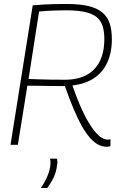

<svg xmlns="http://www.w3.org/2000/svg" viewBox="-20 -730 602 968"><path d="M33 0 145 -703Q178 -706 205.5 -707.5Q233 -709 260 -709.5Q287 -710 317 -710Q382 -710 426 -699.5Q470 -689 496 -667Q522 -645 533 -612Q544 -579 544 -532Q544 -458 516 -405Q488 -352 435.5 -325Q383 -298 309 -297L303 -296Q267 -296 236 -296.5Q205 -297 176 -297.5Q147 -298 118 -298L70 0ZM518 10Q498 10 478 0.5Q458 -9 437 -31.5Q416 -54 395 -90.5Q374 -127 351 -181Q328 -235 303 -308L339 -316Q362 -249 383 -200Q404 -151 423.5 -118Q443 -85 460.5 -64.5Q478 -44 494 -35Q510 -26 524 -26Q526 -26 529.5 -26.5Q533 -27 537 -28V6Q534 8 529 9Q524 10 518 10ZM308 -328Q371 -328 415.5 -351.5Q460 -375 483 -421Q506 -467 506 -533Q506 -572 497 -599.5Q488 -627 467 -644Q446 -661 408.5 -669.5Q371 -678 315 -678Q294 -678 277.5 -677.5Q261 -677 246 -676.5Q231 -676 214.5 -675Q198 -674 177 -672L124 -332Q149 -331 175.5 -330Q202 -329 234 -328.5Q266 -328 308 -328ZM232 70H268Q269 78 269.5 85.5Q270 93 268 100Q266 122 259.5 142Q253 162 242.5 180.5Q232 199 218 218H186Q207 187 219 158Q231 129 234 103Q235 93 234.5 85Q234 77 232 70Z"/></svg>

Font: Georama ExtraCondensed Thin ExtraLight
Style: Italic
Weight: 250
Italic angle: -9°
Version: Version 1.001